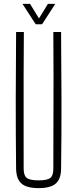

<svg xmlns="http://www.w3.org/2000/svg" viewBox="-20 -965 398 990"><path d="M179 5Q117.5 5 90.8 -18.5Q64 -42 63 -95Q61 -274.5 61.2 -447.8Q61.5 -621 63 -800H103Q102 -680.5 101.8 -564Q101.5 -447.5 101.8 -331Q102 -214.5 102 -95Q102 -60 118 -47.5Q134 -35 179 -35Q224 -35 239.5 -47.5Q255 -60 255 -95Q255 -214.5 255.5 -331Q256 -447.5 256 -564Q256 -680.5 255 -800H295Q296.5 -621 297 -447.8Q297.5 -274.5 295 -95Q294.5 -42 267.5 -18.5Q240.5 5 179 5ZM164 -840 96 -945H135L181 -870L227 -945H265L197 -840Z"/></svg>

Font: Big Shoulders Text SC Thin
Style: Regular
Weight: 100
Designer: Patric King
Foundry: XO Type Co
Version: Version 2.002